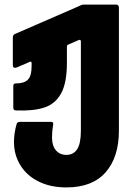

<svg xmlns="http://www.w3.org/2000/svg" viewBox="-20 -590 579 838"><path d="M41 30Q41 -7 52 -47Q55 -58 66 -58H204Q214 -58 212 -46Q207 -18 207 10Q207 46 224 66Q241 86 270 86Q301 86 317 61Q333 36 333 -20V-410Q333 -414 330 -415.5Q327 -417 323 -415L277 -395Q272 -393 272 -386V-315Q272 -228 246.5 -182Q221 -136 173 -120.5Q125 -105 50 -108Q38 -108 38 -120V-215Q38 -221 41 -223.5Q44 -226 51 -226Q85 -226 101.5 -242Q118 -258 118 -303V-315Q118 -319 115.5 -320.5Q113 -322 110 -320L54 -296L46 -294Q36 -294 36 -305V-426Q36 -438 46 -442L322 -562Q324 -563 331.5 -566.5Q339 -570 345 -570H487Q492 -570 495.5 -566.5Q499 -563 499 -558V-20Q499 96 441 162Q383 228 270 228Q200 228 148 202Q96 176 68.5 130.5Q41 85 41 30Z"/></svg>

Font: Barlow GEO ExtraBold
Style: Regular
Weight: 800
Designer: Jeremy Tribby
Foundry: Tribby Type
Version: Version 1.408